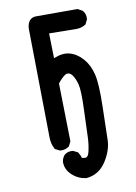

<svg xmlns="http://www.w3.org/2000/svg" viewBox="-93 -767 685 964"><g transform="rotate(-10 250.0 -285.0)"><path d="M266.1 136.7Q224.1 130.4 195.3 102.5Q166 74.7 166 37.1V36.6V36.1Q167 26.9 170.7 18.6Q174.3 10.3 180.2 3.4L180.7 2.9L181.2 2.4Q197.8 -12.2 223.6 -9.8H225.6L227.1 -8.8L246.6 1L249 2.4L250.5 4.4Q260.7 21 262.7 32.2Q263.2 32.2 263.7 32.5Q264.2 32.7 264.9 33Q265.6 33.2 266.4 33.4Q267.1 33.7 268.1 33.9Q269 34.2 270.3 34.4Q271.5 34.7 272.9 34.7Q274.4 34.7 275.9 34.9Q277.3 35.2 279.3 35.2Q284.2 35.2 287.8 33.2Q291.5 31.2 295.2 24.4Q298.8 17.6 301.3 6.3Q309.6 -30.3 310.5 -66.4Q311.5 -103 315.4 -202.6Q319.3 -300.8 311 -333.5Q306.6 -349.6 301 -362.3Q295.4 -375 288.6 -383.8Q276.9 -398.9 262.2 -396.5Q257.8 -396 251.2 -391.6Q244.6 -387.2 234.9 -377.7Q225.1 -368.2 214.8 -355L220.7 -61.5V-59.1L219.7 -57.1L210 -37.6L209 -35.6L207 -34.2Q188.5 -20 163.1 -22.5H161.1L159.7 -23.4L140.1 -33.2L137.2 -34.7L135.7 -37.6Q121.1 -64.9 121.1 -96.7Q121.1 -126 113.3 -652.3V-652.8Q114.7 -679.2 127.4 -693.6Q140.1 -708 162.6 -707H368.2H370.6L373 -706.1L394.5 -694.3L396 -693.4L397 -691.9Q411.6 -675.3 409.2 -649.4V-647.5L408.2 -646L398.4 -626.5L397.5 -624L395 -622.6Q375 -609.4 348.6 -609.4L209.5 -611.3L212.4 -484.4Q258.8 -503.4 292.5 -494.1Q311.5 -489.3 328.4 -478.3Q345.2 -467.3 359.9 -450.7Q374.5 -434.1 384.8 -413.6Q395 -393.1 400.9 -368.7Q413.1 -320.3 410.2 -202.1Q407.2 -85 406.2 -34.7Q405.3 18.6 369.6 74.2Q332.5 131.3 268.6 136.7H267.1Z"/></g></svg>

Font: NaikaiFont
Style: Bold
Weight: 700
Version: Version 1.89